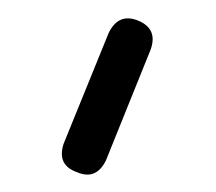

<svg xmlns="http://www.w3.org/2000/svg" viewBox="-20 -746 241 214"><path d="M66 -554Q43 -562 51 -586L101 -709Q112 -732 134 -723Q156 -714 148 -691L98 -567Q87 -545 66 -554Z"/></svg>

Font: Jura
Style: Regular
Weight: 400
Designer: Daniel Johnson, Alexei Vanyashin
Foundry: Daniel Johnson
Version: Version 5.103